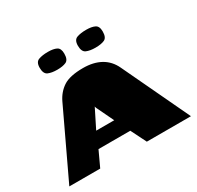

<svg xmlns="http://www.w3.org/2000/svg" viewBox="-143 -774 956 931"><g transform="rotate(-30 335.5 -308.5)"><path d="M-7 0 170 -374Q190 -416 226.5 -440Q263 -464 337 -464Q395 -464 435.5 -441.5Q476 -419 497 -374L674 0H427L384 -86H206L166 0ZM241 -169H342L296 -265Q295 -268 294 -271Q293 -274 293 -274Q293 -274 292 -271Q291 -268 289 -265ZM440 -519Q409 -519 389.5 -527.5Q370 -536 370 -570Q370 -602 391 -609.5Q412 -617 443 -617Q473 -617 491 -608.5Q509 -600 509 -570Q509 -536 490.5 -527.5Q472 -519 440 -519ZM226 -519Q195 -519 175.5 -527.5Q156 -536 156 -570Q156 -602 177 -609.5Q198 -617 229 -617Q259 -617 276.5 -608.5Q294 -600 294 -570Q294 -536 275.5 -527.5Q257 -519 226 -519Z"/></g></svg>

Font: Genos Thin Black
Style: Regular
Weight: 900
Version: Version 1.010